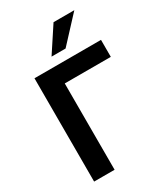

<svg xmlns="http://www.w3.org/2000/svg" viewBox="-229 -1056 1011 1157"><g transform="rotate(-30 276.5 -477.0)"><path d="M72.3 0V-718.8H535.2V-600.6H214.8V0ZM226.6 -780.3 340.8 -954.1H485.4L324.2 -780.3Z"/></g></svg>

Font: Min Sans Bold
Style: Regular
Weight: 700
Designer: Jinseong-Kim, NotoSansCJK, Nunito
Foundry: Jinseong-Kim
Version: Version 1.400;Glyphs 3.1.2 (3151)